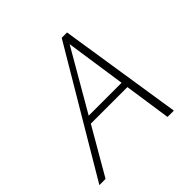

<svg xmlns="http://www.w3.org/2000/svg" viewBox="-169 -812 966 966"><g transform="rotate(-45 314.0 -329.0)"><path d="M494 0 401 -632H419L53 0H9L399 -658H437L539 0ZM173 -249 192 -285H469L480 -249Z"/></g></svg>

Font: Ysabeau Infant ExtraLight
Style: Italic
Weight: 250
Italic angle: -12°
Designer: Christian Thalmann (Catharsis Fonts)
Version: Version 2.001;gftools[0.9.30]; featfreeze: ss01,ss02,lnum